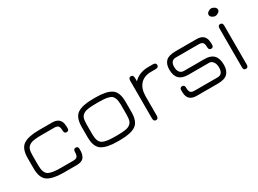

<svg xmlns="http://www.w3.org/2000/svg" viewBox="-33 -1186 2363 1756"><g transform="rotate(-30 1148.0 -307.5)"><path d="M416 0H278.3Q166 0 113.3 -34.7Q60.5 -69.3 60.5 -171.9V-278.3Q60.5 -380.9 113.3 -415.5Q166 -450.2 278.3 -450.2H416Q498 -450.2 510.7 -379.9Q513.7 -363.3 513.7 -335Q513.7 -306.6 488.3 -306.6Q462.9 -306.6 462.9 -339.8Q462.9 -373 451.2 -386.2Q439.5 -399.4 409.2 -399.4H278.3Q187.5 -399.4 157.7 -383.8Q127.9 -368.2 119.6 -343.8Q111.3 -319.3 111.3 -277.3V-172.9Q111.3 -91.8 151.4 -70.3Q187.5 -50.8 278.3 -50.8H409.2Q440.4 -50.8 451.7 -64.5Q462.9 -78.1 462.9 -110.8Q462.9 -143.6 488.3 -143.6Q513.7 -143.6 513.7 -114.7Q513.7 -85.9 510.7 -69.3Q507.8 -52.7 498 -35.2Q478.5 0 416 0Z M877 0H848.6Q736.3 0 683.6 -34.7Q630.9 -69.3 630.9 -171.9V-278.3Q630.9 -380.9 683.6 -415.5Q736.3 -450.2 848.6 -450.2H877Q989.3 -450.2 1041.5 -415.5Q1093.8 -380.9 1093.8 -278.3V-171.9Q1093.8 -69.3 1041.5 -34.7Q989.3 0 877 0ZM848.6 -50.8H877Q967.8 -50.8 997.1 -66.4Q1026.4 -82 1034.7 -106.4Q1043 -130.9 1043 -172.9V-277.3Q1043 -359.4 1003.9 -380.9Q969.7 -399.4 885.7 -399.4Q881.8 -399.4 877 -399.4H848.6Q757.8 -399.4 728 -383.8Q698.2 -368.2 689.9 -343.8Q681.6 -319.3 681.6 -277.3V-172.9Q681.6 -91.8 721.7 -70.3Q757.8 -50.8 848.6 -50.8Z M1434.6 -399.4Q1358.4 -399.4 1317.9 -354.5Q1277.3 -309.6 1277.3 -225.6V-26.4Q1277.3 6.8 1252 6.8Q1226.6 6.8 1226.6 -26.4V-422.9Q1226.6 -457 1252 -457Q1277.3 -457 1277.3 -421.9V-388.7Q1335 -450.2 1434.6 -450.2H1479.5Q1513.7 -450.2 1513.7 -424.8Q1513.7 -399.4 1479.5 -399.4Z M1917 -255.9Q2042 -255.9 2042 -123Q2042 -62.5 2011.2 -31.2Q1980.5 0 1907.2 0H1684.6Q1602.5 0 1589.8 -69.3Q1586.9 -85.9 1586.9 -114.7Q1586.9 -143.6 1612.3 -143.6Q1637.7 -143.6 1637.7 -110.8Q1637.7 -78.1 1648.9 -64.5Q1660.2 -50.8 1691.4 -50.8H1933.6Q1991.2 -50.8 1991.2 -123Q1991.2 -159.2 1975.1 -182.1Q1959 -205.1 1933.6 -205.1H1712.9Q1586.9 -205.1 1586.9 -332Q1586.9 -390.6 1617.2 -420.4Q1647.5 -450.2 1722.7 -450.2H1942.4Q2024.4 -450.2 2037.1 -379.9Q2040 -363.3 2040 -335Q2040 -306.6 2014.6 -306.6Q1989.3 -306.6 1989.3 -339.8Q1989.3 -373 1977.5 -386.2Q1965.8 -399.4 1935.5 -399.4H1695.3Q1637.7 -399.4 1637.7 -332Q1637.7 -294.9 1653.8 -275.4Q1669.9 -255.9 1695.3 -255.9Z M2223.6 -19.5Q2223.6 11.7 2198.2 11.7Q2172.9 11.7 2172.9 -19.5V-429.7Q2172.9 -461.9 2198.2 -461.9Q2223.6 -461.9 2223.6 -429.7ZM2148.4 -586.9Q2148.4 -603.5 2165 -615.2Q2181.6 -627 2197.8 -627Q2213.9 -627 2231 -615.2Q2248 -603.5 2248 -586.9Q2248 -570.3 2231 -558.6Q2213.9 -546.9 2197.8 -546.9Q2181.6 -546.9 2165 -558.6Q2148.4 -570.3 2148.4 -586.9Z"/></g></svg>

Font: Jura
Style: Book
Weight: 400
Version: Version 2.5